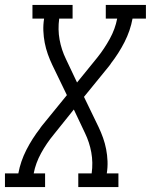

<svg xmlns="http://www.w3.org/2000/svg" viewBox="-50 -755 609 775"><path d="M-30 0V-55H24Q33 -104 56.5 -150Q80 -196 112 -237V-238Q112 -238 112 -238Q112 -238 113 -238V-239Q114 -241 116 -243Q118 -245 119 -247L220 -371L161 -493Q151 -514 143 -536.5Q135 -559 130.5 -582.5Q126 -606 125 -630.5Q124 -655 128 -680H81V-735H243V-680H189Q183 -636 190.5 -595Q198 -554 216 -517L261 -422L343 -523Q371 -558 393 -598Q415 -638 423 -680H377V-735H539V-680H485Q476 -631 452.5 -585Q429 -539 397 -498V-497Q397 -497 397 -497Q397 -497 397 -497L396 -496Q395 -494 393 -492Q391 -490 390 -488L289 -364L348 -242Q358 -221 366 -198.5Q374 -176 378.5 -152.5Q383 -129 384 -104.5Q385 -80 381 -55H428V0H266V-55H320Q326 -99 318.5 -140Q311 -181 293 -218L248 -313L167 -212Q138 -177 116 -137Q94 -97 86 -55H132V0Z"/></svg>

Font: Iosevka Curly Slab LtObl
Style: Regular
Weight: 300
Italic angle: -9°
Monospace: yes
Designer: Belleve Invis
Foundry: Belleve Invis
Version: Version 11.0.0; ttfautohint (v1.8.3)